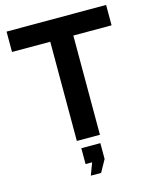

<svg xmlns="http://www.w3.org/2000/svg" viewBox="-133 -799 886 1101"><g transform="rotate(-15 309.5 -248.5)"><path d="M267 213 294 141H255V47H368V141L328 213ZM605 -589H378V0H241V-589H14V-710H605Z"/></g></svg>

Font: Oxford Sans
Style: Bold
Weight: 700
Designer: Matt McInerney, Pablo Impallari, Rodrigo Fuenzalida
Foundry: Matt McInerney, Pablo Impallari, Rodrigo Fuenzalida
Version: Version 3.000g; ttfautohint (v1.5) -l 8 -r 28 -G 28 -x 14 -D